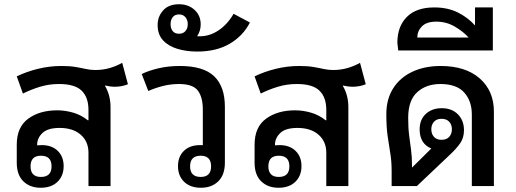

<svg xmlns="http://www.w3.org/2000/svg" viewBox="-20 -877 2431 905"><path d="M172 8Q121 8 90 -22.5Q59 -53 59 -110V-195Q59 -278 113 -317.5Q167 -357 250 -357Q287 -357 325 -346Q363 -335 394 -310H397V-359Q397 -418 365 -449.5Q333 -481 258 -481Q211 -481 168.5 -468Q126 -455 88 -436L59 -517Q104 -539 158.5 -552.5Q213 -566 269 -566Q308 -566 335 -561.5Q362 -557 384 -552Q406 -547 429 -547Q464 -547 496 -556Q528 -565 556 -581L583 -480Q555 -468 519 -468Q511 -468 499.5 -469.5Q488 -471 475 -474V-472Q501 -428 501 -372V0H397V-157Q397 -210 360.5 -242Q324 -274 261 -274Q205 -274 180 -250Q155 -226 155 -194V-192Q165 -193 177 -193Q224 -193 252 -166Q280 -139 280 -94Q280 -48 251 -20Q222 8 172 8ZM173 -43Q223 -43 223 -93Q223 -143 173 -143Q124 -143 124 -93Q124 -43 173 -43Z M1040 -374V-110Q1040 -53 1009 -22.5Q978 8 927 8Q877 8 848 -20Q819 -48 819 -94Q819 -139 847 -166Q875 -193 922 -193Q930 -193 936 -193V-361Q936 -419 912.5 -450Q889 -481 824 -481Q784 -481 747 -471.5Q710 -462 679 -448L648 -528Q680 -544 726.5 -555Q773 -566 828 -566Q939 -566 989.5 -517.5Q1040 -469 1040 -374ZM926 -143Q876 -143 876 -93Q876 -43 926 -43Q975 -43 975 -93Q975 -143 926 -143Z M910 -634Q858 -634 815.5 -647Q773 -660 748 -687.5Q723 -715 723 -759Q723 -799 749 -828Q775 -857 824 -857Q868 -857 897 -830.5Q926 -804 926 -762Q926 -731 909 -706Q915 -706 922 -706Q969 -706 1011 -734.5Q1053 -763 1081 -812L1158 -771Q1126 -708 1063 -671Q1000 -634 910 -634ZM824 -718Q843 -718 854 -730.5Q865 -743 865 -763Q865 -783 854 -796Q843 -809 824 -809Q804 -809 794 -796Q784 -783 784 -763Q784 -743 794 -730.5Q804 -718 824 -718Z M1293 8Q1242 8 1211 -22.5Q1180 -53 1180 -110V-195Q1180 -278 1234 -317.5Q1288 -357 1371 -357Q1408 -357 1446 -346Q1484 -335 1515 -310H1518V-359Q1518 -418 1486 -449.5Q1454 -481 1379 -481Q1332 -481 1289.5 -468Q1247 -455 1209 -436L1180 -517Q1225 -539 1279.5 -552.5Q1334 -566 1390 -566Q1429 -566 1456 -561.5Q1483 -557 1505 -552Q1527 -547 1550 -547Q1585 -547 1617 -556Q1649 -565 1677 -581L1704 -480Q1676 -468 1640 -468Q1632 -468 1620.5 -469.5Q1609 -471 1596 -474V-472Q1622 -428 1622 -372V0H1518V-157Q1518 -210 1481.5 -242Q1445 -274 1382 -274Q1326 -274 1301 -250Q1276 -226 1276 -194V-192Q1286 -193 1298 -193Q1345 -193 1373 -166Q1401 -139 1401 -94Q1401 -48 1372 -20Q1343 8 1293 8ZM1294 -43Q1344 -43 1344 -93Q1344 -143 1294 -143Q1245 -143 1245 -93Q1245 -43 1294 -43Z M1826 0V-71Q1826 -117 1819.5 -155.5Q1813 -194 1807 -236.5Q1801 -279 1801 -339Q1801 -410 1833.5 -461Q1866 -512 1924 -539Q1982 -566 2057 -566Q2174 -566 2241 -507.5Q2308 -449 2308 -351V0H2204V-337Q2204 -401 2168 -441Q2132 -481 2056 -481Q1989 -481 1946.5 -442.5Q1904 -404 1904 -322Q1904 -274 1908.5 -239Q1913 -204 1917.5 -171Q1922 -138 1922 -96V-87L2013 -177Q1958 -200 1958 -267Q1958 -313 1987 -340Q2016 -367 2062 -367Q2110 -367 2138.5 -338Q2167 -309 2167 -263Q2167 -227 2148.5 -201Q2130 -175 2101 -148L1945 0ZM2061 -218Q2085 -218 2097.5 -232Q2110 -246 2110 -268Q2110 -289 2097.5 -303Q2085 -317 2061 -317Q2038 -317 2025.5 -303Q2013 -289 2013 -268Q2013 -246 2025.5 -232Q2038 -218 2061 -218Z M1857 -639 1853 -676Q1853 -752 1897.5 -797Q1942 -842 2027 -842Q2090 -842 2137.5 -818.5Q2185 -795 2219 -757V-842H2303V-639ZM1947 -700H2189Q2164 -728 2124 -751.5Q2084 -775 2037 -775Q1991 -775 1969 -753Q1947 -731 1947 -700Z"/></svg>

Font: Noto Sans Thai Looped Medium
Style: Regular
Weight: 500
Designer: Sasikarn Vongin, Ben Mitchell
Foundry: The Fontpad Ltd
Version: Version 1.001; ttfautohint (v1.8.4.7-5d5b)